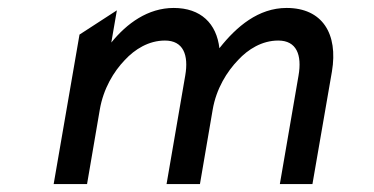

<svg xmlns="http://www.w3.org/2000/svg" viewBox="-20 -463 940 483"><path d="M399 0H483L515 -187C524 -240 551 -283 579 -312C604 -339 639 -361 680 -361C726 -361 740 -325 731 -273L684 0H766L815 -283C831 -378 791 -443 701 -443C630 -443 575 -396 533 -343L532 -342V-341C525 -404 485 -443 417 -443C352 -443 299 -404 260 -356L274 -437L180 -376L115 0H199L231 -187C240 -240 266 -283 294 -312C319 -339 354 -361 395 -361C441 -361 455 -325 446 -273Z"/></svg>

Font: Charger Monospace
Style: Regular
Weight: 400
Designer: Jasper
Foundry: Cannot Into Space Fonts
Version: Version 0.980